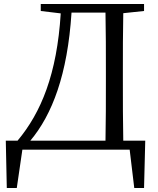

<svg xmlns="http://www.w3.org/2000/svg" viewBox="-20 -749 791 961"><path d="M132 -45C241 -175 318 -375 338 -686H508C510 -590 510 -492 510 -390V-345C510 -241 510 -142 508 -45ZM597 -45C595 -141 595 -240 595 -345V-390C595 -489 595 -587 597 -683L701 -694V-729H184V-694L284 -682C265 -378 186 -186 68 -45H9L14 192H64L92 0H629L652 192H701L707 -45Z"/></svg>

Font: Shippori Mincho
Style: Regular
Weight: 400
Designer: Bonji Tadano  Ryoko NISHIZUKA  (kana & ideographs); Frank Grießhammer (Latin, Greek & Cyrillic); Wenlong ZHANG  (bopomof
Foundry: Adobe Systems Incorporated
Version: Version 1.003;PS 1.001;hotconv 16.6.54;makeotf.lib2.5.65590